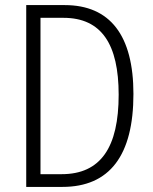

<svg xmlns="http://www.w3.org/2000/svg" viewBox="-20 -734 599 754"><path d="M504 -365C504 -594 413 -714 234 -714H83V0H225C411 0 504 -124 504 -365ZM446 -362C446 -156 376 -50 222 -50H139V-664H229C379 -664 446 -560 446 -362Z"/></svg>

Font: Noto Sans Kannada Condensed Light
Style: Regular
Weight: 300
Width: 3
Designer: Jelle Bosma - Monotype Design Team
Foundry: Monotype Imaging Inc.
Version: Version 2.005